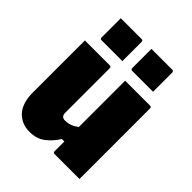

<svg xmlns="http://www.w3.org/2000/svg" viewBox="-216 -894 1032 1032"><g transform="rotate(45 300.0 -378.5)"><path d="M236 -547Q247 -547 247 -536V-198Q247 -167 275 -167Q296 -167 314.5 -173.5Q333 -180 353 -195V-547H542Q553 -547 553 -536V0H364Q353 0 353 -11V-85H334Q309 -44 273 -16.5Q237 11 184 11Q123 11 85 -30Q47 -71 47 -152V-547ZM99 -768H257Q268 -768 268 -757V-611H110Q99 -611 99 -622ZM332 -768H490Q501 -768 501 -757V-611H343Q332 -611 332 -622Z"/></g></svg>

Font: Recursive Mn Lnr St Blk
Style: Regular
Weight: 900
Monospace: yes
Version: Version 1.079;hotconv 1.0.112;makeotfexe 2.5.65598; ttfautoh